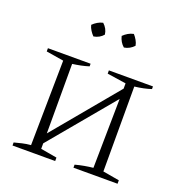

<svg xmlns="http://www.w3.org/2000/svg" viewBox="-124 -782 833 888"><g transform="rotate(20 293.0 -338.5)"><path d="M34 0V-15Q53 -20 71.5 -24.5Q90 -29 114 -31L120 -449L34 -463V-479H244V-466Q225 -460 205.5 -456Q186 -452 164 -449V-107L427 -423V-449L334 -463V-479H551V-466Q515 -454 470 -449V-31L551 -17V0H334V-15Q356 -21 378.5 -25Q401 -29 421 -31L426 -372L164 -58V-31L244 -17V0ZM234 -677Q257 -656 260 -628Q252 -618 239.5 -611Q227 -604 213 -602Q204 -611 196 -623.5Q188 -636 185 -649Q195 -659 207.5 -666.5Q220 -674 234 -677ZM385 -677Q394 -667 401.5 -654Q409 -641 411 -628Q402 -618 389.5 -611Q377 -604 363 -602Q342 -620 335 -649Q345 -659 357.5 -666.5Q370 -674 385 -677Z"/></g></svg>

Font: Piazzolla ExtraLight
Style: Regular
Weight: 200
Designer: Juan Pablo del Peral
Foundry: Huerta Tipografica
Version: Version 1.330